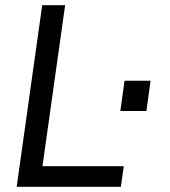

<svg xmlns="http://www.w3.org/2000/svg" viewBox="-20 -717 653 737"><path d="M44 0H444L455 -79H143L230 -697H142ZM442 -291H542L558 -407H458Z"/></svg>

Font: HK Grotesk
Style: Italic
Weight: 400
Italic angle: -16°
Designer: Alfredo Marco Pradil
Foundry: Hanken Design Co.
Version: Version 3.001;FEAKit 1.0